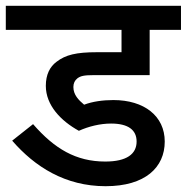

<svg xmlns="http://www.w3.org/2000/svg" viewBox="-20 -642 644 662"><path d="M363 -216C422 -216 451 -194 451 -154C451 -111 417 -85 343 -85C242 -85 168 -129 94 -214L22 -157C100 -67 205 0 344 0C481 0 548 -65 548 -154C548 -242 477 -297 371 -297C334 -297 299 -292 270 -281C251 -297 233 -315 233 -342C233 -355 238 -365 247 -372C258 -380 269 -383 305 -383H496V-539H604V-622H0V-539H399V-462H315C243 -462 206 -453 175 -429C152 -412 138 -385 138 -346C138 -279 190 -225 252 -191C285 -206 325 -216 363 -216Z"/></svg>

Font: Noto Sans Medium
Style: Italic
Weight: 500
Italic angle: -12°
Designer: Monotype Design Team
Foundry: Monotype Imaging Inc.
Version: Version 2.013